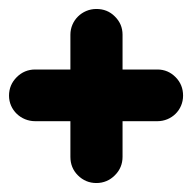

<svg xmlns="http://www.w3.org/2000/svg" viewBox="-40 -348 429 426"><path d="M38.1 -193.8C22 -193.8 8.3 -188 -2.9 -176.8C-14.2 -165.5 -20 -151.9 -20 -135.7C-20 -104 6.3 -79.1 38.1 -79.1H116.2V0C116.2 16.1 121.6 29.8 132.8 41C144 52.2 157.7 58.1 173.8 58.1C189.9 58.1 203.6 52.2 214.8 41C226.1 29.8 231.9 16.1 231.9 0V-79.1H309.1C340.8 -79.1 366.2 -104 366.2 -135.7C366.2 -151.9 360.8 -165.5 349.6 -176.8C338.4 -188 325.2 -193.8 309.1 -193.8H231.9V-271C231.9 -287.1 226.1 -300.3 214.8 -311.5C203.6 -322.8 189.9 -328.1 173.8 -328.1C142.1 -328.1 116.2 -302.7 116.2 -271V-193.8H38.1Z"/></svg>

Font: Nemoy
Style: Bold
Weight: 700
Designer: BSozoo
Foundry: BSozoo
Version: Version 001.000